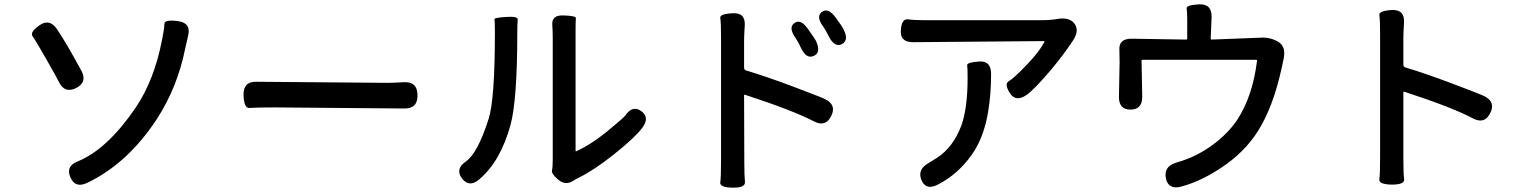

<svg xmlns="http://www.w3.org/2000/svg" viewBox="-20 -821 7040 883"><path d="M381 20Q326 46 304 -5Q281 -57 338 -79Q473 -134 604 -326Q690 -453 726 -642Q736 -691 736 -711.5Q736 -732 798 -724Q860 -716 845 -656Q838 -628 832 -599Q796 -419 701 -273Q567 -69 381 20ZM330 -416Q277 -390 251 -444Q244 -459 194 -547Q144 -635 130 -654Q116 -673 162 -705Q208 -737 242 -687Q286 -622 354 -496Q383 -443 330 -416Z M1100 -383Q1098 -446 1158 -445L1761 -440Q1790 -440 1819 -442L1838 -443Q1899 -446 1900 -385Q1902 -322 1841 -322L1246 -327Q1154 -327 1128 -324.5Q1102 -322 1100 -383Z M2184 4Q2138 43 2105 0Q2072 -43 2122 -78Q2177 -116 2227 -274Q2256 -363 2256 -673Q2256 -723 2254 -731.5Q2252 -740 2307 -743Q2363 -747 2361 -730.5Q2359 -714 2359 -674Q2359 -362 2328 -247Q2282 -79 2184 4ZM2615 11Q2581 33 2548 6Q2515 -22 2518.5 -37Q2522 -52 2522 -85V-648Q2522 -677 2520 -706Q2516 -753 2573 -750Q2630 -748 2628.5 -737.5Q2627 -727 2627 -677V-129Q2627 -124 2632 -126Q2697 -156 2769 -214Q2848 -279 2855 -289Q2889 -339 2929 -310Q2970 -281 2933 -232Q2899 -187 2801 -109Q2711 -38 2644 -5Q2619 8 2615 11Z M3349 42Q3289 41 3292.5 17.5Q3296 -6 3296 -78V-656Q3296 -719 3292.5 -738Q3289 -757 3349 -760Q3410 -764 3405 -701L3404 -685Q3402 -656 3402 -627V-510Q3402 -500 3411 -497Q3502 -470 3627 -423Q3752 -376 3775 -365Q3829 -338 3802 -286Q3776 -235 3723 -263Q3627 -313 3407 -385Q3402 -387 3402 -382L3403 -78Q3403 -13 3406 15Q3409 43 3349 42ZM3723 -564Q3688 -548 3663 -602Q3651 -629 3639 -646Q3604 -695 3634 -715Q3663 -736 3697 -686Q3730 -639 3732 -634Q3758 -580 3723 -564ZM3852 -618Q3818 -601 3791 -655Q3776 -685 3767 -697Q3731 -745 3760 -766Q3789 -788 3824 -739Q3851 -703 3858 -689Q3886 -636 3852 -618Z M4293 28Q4239 56 4218 8Q4198 -40 4247 -69Q4264 -79 4289 -95Q4363 -143 4401 -243Q4430 -323 4430 -463Q4430 -508 4428 -521Q4426 -534 4482 -538Q4538 -543 4538 -481Q4538 -387 4524 -305Q4505 -189 4449 -109Q4385 -19 4293 28ZM4702 -385Q4652 -350 4625 -392Q4597 -435 4620 -448Q4643 -461 4705 -526Q4761 -585 4783 -628Q4785 -632 4780 -632L4181 -627Q4119 -626 4123 -681Q4126 -736 4156 -732Q4186 -728 4237 -728H4768Q4796 -728 4824 -731L4851 -735Q4902 -741 4923 -710Q4944 -679 4915 -635Q4870 -567 4811 -497Q4737 -410 4702 -385Z M5413 37Q5354 53 5342 0Q5331 -54 5386 -72L5418 -82Q5490 -106 5556 -154Q5627 -206 5670 -270Q5741 -379 5761 -541Q5762 -546 5757 -546H5235Q5230 -546 5230 -541L5233 -377Q5234 -317 5179 -317Q5125 -317 5126 -377L5129 -534Q5129 -563 5128 -592Q5125 -644 5186 -643L5435 -639Q5440 -639 5440 -644V-725Q5440 -766 5437.5 -782Q5435 -798 5494 -801Q5554 -804 5552 -742L5548 -644Q5548 -639 5553 -639L5784 -648Q5825 -649 5860 -628Q5894 -606 5884 -554Q5846 -359 5781 -245Q5724 -141 5620 -66Q5516 9 5413 37Z M6381 28Q6320 27 6323.5 3.5Q6327 -20 6327 -92V-670Q6327 -731 6323.5 -751Q6320 -771 6380 -775Q6441 -778 6437 -716L6436 -699Q6434 -670 6434 -641V-524Q6434 -514 6443 -511Q6536 -483 6658 -437Q6783 -390 6806 -379Q6860 -352 6833 -300Q6807 -248 6753 -277Q6662 -326 6439 -399Q6434 -401 6434 -396V-92Q6434 -22 6437.5 3Q6441 28 6381 28Z"/></svg>

Font: Resource Han Rounded CN Medium
Style: Regular
Weight: 500
Designer: Cyano Hao (round all glyphs); Ryoko NISHIZUKA 西塚涼子 (kana, bopomofo & ideographs); Paul D. Hunt (Latin, Greek & Cyrillic)
Foundry: Cyano Hao
Version: 0.990